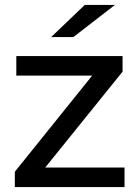

<svg xmlns="http://www.w3.org/2000/svg" viewBox="-20 -757 561 777"><path d="M484 0H40V-62L353 -451H46V-530H476V-467L163 -79H484ZM277 -607H187L323 -737H445Z"/></svg>

Font: Argentum Novus
Style: Regular
Weight: 400
Designer: Julieta Ulanovsky
Foundry: Julieta Ulanovsky
Version: Version 7.20;July 27, 2021;FontCreator 13.0.0.2683 64-bit